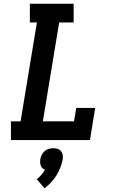

<svg xmlns="http://www.w3.org/2000/svg" viewBox="-20 -755 640 1035"><path d="M39 0V-101H91L179 -634H141V-735H377V-634H299L211 -101H379L391 -173H493L465 0ZM220 260 178 211Q191 201 202.5 188Q214 175 223 160Q215 157 209 151.5Q203 146 200 138.5Q197 131 196.5 122Q196 113 197 104Q199 92 205 80Q211 68 220.5 59.5Q230 51 242.5 47.5Q255 44 267 44Q280 44 291 47.5Q302 51 309 59.5Q316 68 318 80Q320 92 318 104Q314 126 305.5 148Q297 170 284.5 190Q272 210 255.5 228Q239 246 220 260Z"/></svg>

Font: Iosevka Slab Extended
Style: Bold Italic
Weight: 700
Width: 7
Italic angle: -9°
Monospace: yes
Designer: Belleve Invis
Foundry: Belleve Invis
Version: Version 11.1.0; ttfautohint (v1.8.3)